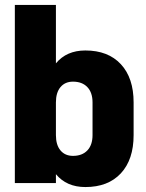

<svg xmlns="http://www.w3.org/2000/svg" viewBox="-20 -740 590 776"><path d="M520 -326V-194Q520 -95 468.5 -39.5Q417 16 325 16Q249 16 206 -36V0H40V-720H206V-484Q249 -536 325 -536Q417 -536 468.5 -480.5Q520 -425 520 -326ZM354 -194V-326Q354 -366 333 -388Q312 -410 275 -410Q243 -410 224.5 -388Q206 -366 206 -326V-194Q206 -154 224.5 -132Q243 -110 275 -110Q312 -110 333 -132Q354 -154 354 -194Z"/></svg>

Font: Akshar
Style: Bold
Weight: 700
Designer: Tall Chai
Foundry: Tall Chai
Version: Version 1.000